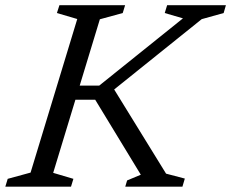

<svg xmlns="http://www.w3.org/2000/svg" viewBox="-38 -702 870 722"><path d="M586.5 -49 657 -30.5 648 0H433L440 -23.5L491.5 -45L320 -327H217L233.5 -380H335L650 -633L581.5 -653L590.5 -682.5H811.5L803 -653L720.5 -630L362 -342L377.5 -388ZM252.5 -630.5 176 -653 185.5 -682.5H432.5L423.5 -653L337.5 -629.5L162 -52L238 -29.5L229 0H-18L-9 -29.5L77 -53Z"/></svg>

Font: Newsreader 14pt
Style: Italic
Weight: 400
Italic angle: -17°
Designer: Hugues Gentile
Foundry: Production Type
Version: Version 1.003